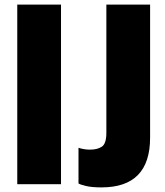

<svg xmlns="http://www.w3.org/2000/svg" viewBox="-20 -800 717 834"><path d="M421 14Q379 14 354 8Q329 2 321 -3V-158Q345 -150 371 -150Q403 -150 422.5 -163Q442 -176 442 -223V-780H632V-202Q632 14 421 14ZM245 0H55V-780H245Z"/></svg>

Font: Tanohe Sans ExtraBold
Style: Regular
Weight: 800
Designer: Village Type and Design LLC & Cristiano Sobral
Foundry: Cooper Hewitt Smithsonian Design Museum
Version: Version 1.00;September 29, 2021;FontCreator 13.0.0.2655 64-b